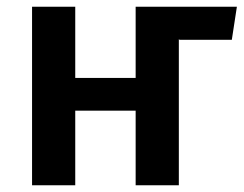

<svg xmlns="http://www.w3.org/2000/svg" viewBox="-20 -549 722 569"><path d="M667 -431H512L510 -433V0H382V-221H203V0H75V-529H203V-318H382V-529H682Z"/></svg>

Font: Fira Sans Medium
Style: Regular
Weight: 500
Designer: bBox Type GmbH & Carrois Corporate GbR & Edenspiekermann AG
Foundry: bBox Type GmbH & Carrois Corporate GbR & Edenspiekermann AG
Version: Version 4.301